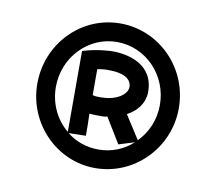

<svg xmlns="http://www.w3.org/2000/svg" viewBox="-55 -751 608 540"><g transform="rotate(10 249.0 -481.5)"><path d="M451 -481C451 -596 360 -688 248 -688C137 -688 47 -596 47 -481C47 -368 137 -275 248 -275C360 -275 451 -368 451 -481ZM397 -481C397 -439 380 -400 353 -373L310 -440C336 -454 356 -476 358 -508V-509C360 -591 284 -607 240 -607C240 -607 199 -607 155 -593V-362C121 -390 100 -433 100 -481C100 -566 166 -635 248 -635C331 -635 397 -566 397 -481ZM207 -360C207 -380 207 -401 206 -423C215 -422 223 -422 230 -422C241 -422 251 -421 257 -424L301 -352L346 -366C320 -342 286 -328 248 -328C214 -328 183 -339 158 -359ZM206 -550C225 -554 240 -553 240 -553C278 -553 304 -541 304 -516C304 -501 287 -481 249 -475C235 -474 219 -472 206 -476Z"/></g></svg>

Font: McLaren
Style: Regular
Weight: 400
Designer: Astigmatic (AOETI)
Foundry: Astigmatic (AOETI)
Version: Version 1.000